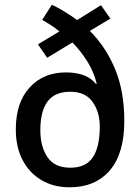

<svg xmlns="http://www.w3.org/2000/svg" viewBox="-20 -850 593 814"><path d="M200 -830Q227 -817 254 -800.5Q281 -784 307 -765L408 -828L448 -771L361 -719Q429 -651 468 -557Q507 -463 507 -337Q507 -199 445.5 -127.5Q384 -56 275 -56Q207 -56 155.5 -86.5Q104 -117 75.5 -172Q47 -227 47 -301Q47 -415 105.5 -479Q164 -543 259 -543Q348 -543 387 -494L390 -496Q377 -547 350 -590Q323 -633 287 -670L180 -605L141 -662L232 -717Q215 -731 196.5 -743Q178 -755 159 -766ZM278 -461Q212 -461 181.5 -419.5Q151 -378 151 -298Q151 -229 181 -184Q211 -139 278 -139Q344 -139 373.5 -183Q403 -227 403 -314Q403 -375 372.5 -418Q342 -461 278 -461Z"/></svg>

Font: Noto Sans Malayalam UI SemiCondensed Medium
Style: Regular
Weight: 500
Width: 4
Designer: Jelle Bosma - Monotype Design Team
Foundry: Monotype Imaging Inc.
Version: Version 2.104; ttfautohint (v1.8.4.7-5d5b)